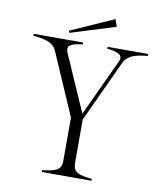

<svg xmlns="http://www.w3.org/2000/svg" viewBox="-92 -924 850 998"><g transform="rotate(10 333.0 -424.5)"><path d="M197 -10V0H459V-10C388 -17 360 -26 359 -74V-305L510 -631C530 -673 572 -683 635 -690V-700H421V-690C481 -684 508 -670 492 -636L352 -335L222 -631C204 -671 229 -683 292 -690V-700H31V-690C92 -684 135 -674 153 -636L297 -305V-74C297 -26 262 -17 197 -10ZM450 -811 436 -849 209 -748 212 -737Z"/></g></svg>

Font: Sprat Condensed Light
Style: Regular
Weight: 300
Width: 3
Designer: Ethan Nakache
Foundry: Collletttivo
Version: Version 2.000;Glyphs 3.2 (3217)